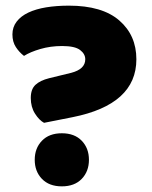

<svg xmlns="http://www.w3.org/2000/svg" viewBox="-20 -643 538 680"><path d="M103 -77Q103 -118 128.5 -144.5Q154 -171 199 -171Q244 -171 269.5 -144.5Q295 -118 295 -77Q295 -36 269.5 -9.5Q244 17 199 17Q154 17 128.5 -9.5Q103 -36 103 -77ZM136 -208Q119 -217 104 -240.5Q89 -264 89 -296Q89 -327 105.5 -342.5Q122 -358 154 -366L232 -385Q282 -398 282 -433Q282 -452 263.5 -466Q245 -480 200 -480Q159 -480 123 -469.5Q87 -459 65 -445Q48 -458 36 -476.5Q24 -495 24 -521Q24 -547 39 -566.5Q54 -586 80.5 -598.5Q107 -611 143.5 -617Q180 -623 224 -623Q342 -623 402.5 -570.5Q463 -518 463 -433Q463 -273 237 -228Z"/></svg>

Font: Baloo Da
Style: Regular
Weight: 400
Designer: Noopur Datye and Ek Type
Foundry: Ek Type
Version: Version 1.443;PS 1.000;hotconv 16.6.51;makeotf.lib2.5.65220;